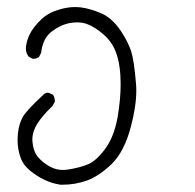

<svg xmlns="http://www.w3.org/2000/svg" viewBox="-20 -234 540 533"><path d="M115.7 23.9Q114.3 23.4 112.3 23.4Q104.5 23.4 98.1 31.2Q98.1 31.2 97.7 31.7Q51.3 74.2 42 93Q32.7 111.8 30.3 132.3Q28.8 144 28.8 153.8Q28.8 163.6 29.8 171.4Q31.7 189.5 38.6 207.5Q45.9 225.1 63.2 239.5Q80.6 253.9 101.8 264.4Q123 274.9 147.9 278.8Q150.4 278.8 153.3 278.8Q188.5 278.8 220.9 267.3Q253.4 255.9 289.6 221.7Q325.2 187 343.3 117.7Q358.4 61 358.4 16.6Q358.4 6.3 357.4 -3.4Q352.1 -66.9 343.8 -92.8Q335.4 -117.7 315.9 -147.5Q292 -183.1 262.7 -196.3Q232.9 -209.5 205.1 -213.4Q196.8 -214.4 188 -214.4Q168 -214.4 146 -208Q114.7 -199.2 95.2 -180.7Q71.3 -158.2 61.5 -136.7Q55.2 -123.5 52.7 -108.4Q51.8 -104 51.8 -99.6Q51.8 -86.4 59.6 -76.7L70.8 -70.8Q71.3 -70.8 72.3 -70.8Q82 -70.8 88.4 -76.2L94.2 -87.4Q98.6 -126.5 122.1 -145.3Q145.5 -164.1 172.9 -169.9Q184.1 -171.9 194.3 -171.9Q209.5 -171.9 222.2 -167Q243.7 -159.2 268.1 -137.7Q293 -115.7 303.2 -85Q314.9 -51.3 314.9 0Q314.9 42.5 306.2 92.8Q295.9 148.4 270.5 181.2Q245.1 214.8 221.7 223.1Q199.2 231.9 170.9 236.3Q162.6 237.8 154.8 237.8Q135.7 237.8 119.6 229Q99.6 218.3 86.4 203.1Q72.8 187.5 70.3 161.1Q69.8 157.2 69.8 153.8Q69.8 131.3 83.5 109.4Q99.1 85.4 125.5 60.5L132.3 48.3Q132.3 47.9 132.3 46.9Q132.3 37.1 127 28.8Z"/></svg>

Font: Bakudai
Style: Light
Weight: 300
Version: Version 1.48